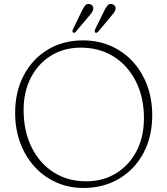

<svg xmlns="http://www.w3.org/2000/svg" viewBox="-20 -914 829 951"><path d="M391 -714Q466 -714 528.8 -686.5Q591.5 -659 637.5 -609Q683.5 -559 708.8 -491.2Q734 -423.5 734 -343Q734 -237 690.5 -155.8Q647 -74.5 570 -28.8Q493 17 393 17Q320 17 258.2 -10.8Q196.5 -38.5 151 -88.5Q105.5 -138.5 80.2 -206.5Q55 -274.5 55 -355Q55 -460.5 98 -541.5Q141 -622.5 216.8 -668.2Q292.5 -714 391 -714ZM693 -328Q693 -431.5 653.2 -510.5Q613.5 -589.5 543 -633.8Q472.5 -678 380 -678Q296.5 -678 232.8 -638.5Q169 -599 133 -529.5Q97 -460 97 -370Q97 -265 136.2 -185.2Q175.5 -105.5 245.2 -60.8Q315 -16 407 -16Q491 -16 555.5 -56Q620 -96 656.5 -166.2Q693 -236.5 693 -328ZM384 -857Q393 -875.5 401 -886Q409 -896.5 423 -894Q432.5 -892.5 438 -885.5Q443.5 -878.5 441.5 -867Q440 -858.5 433.8 -850.2Q427.5 -842 420.5 -834L355.5 -757Q348.5 -748.5 341.5 -753Q336 -757.5 341.5 -769.5ZM494.5 -857Q503.5 -875.5 511.5 -886Q519.5 -896.5 533.5 -894Q542.5 -892.5 548.2 -885.5Q554 -878.5 552 -867Q550 -858.5 543.8 -850.2Q537.5 -842 530.5 -834L466 -757Q458.5 -748.5 451.5 -753Q447 -757 451.5 -769.5Z"/></svg>

Font: Fraunces 9pt S100 Thin
Style: Regular
Weight: 100
Version: Version 1.000; ttfautohint (v1.8.3)